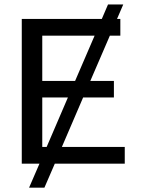

<svg xmlns="http://www.w3.org/2000/svg" viewBox="-20 -745 640 874"><path d="M229.5 0 182.1 109.4H112.3L159.7 0H79.1V-658.7H443.4L471.7 -724.6H541L512.7 -658.7H527.8V-582.5H480L391.1 -376.5H498.5V-301.3H358.4L261.7 -76.2H547.9V0ZM172.4 -376.5H321.8L410.6 -582.5H172.4ZM172.4 -76.2H192.4L289.1 -301.3H172.4Z"/></svg>

Font: Cousine
Style: Regular
Weight: 400
Monospace: yes
Designer: Steve Matteson
Foundry: Monotype Imaging Inc.
Version: Version 1.21